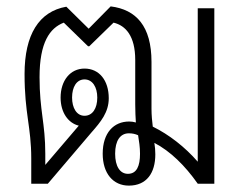

<svg xmlns="http://www.w3.org/2000/svg" viewBox="-20 -576 767 602"><path d="M384 6C440 6 467 -34 467 -92C467 -104 466 -116 464 -128C514 -102 560 -57 600 0H652V-550H600V-69C560 -115 510 -154 459 -179C457 -195 455 -215 455 -235V-382C455 -494 407 -546 327 -556L258 -486L188 -555C102 -540 57 -467 57 -344C57 -219 78 -179 78 -79V0H130L267 -161C296 -194 321 -224 321 -268C321 -324 291 -361 245 -361C200 -361 170 -323 170 -270C170 -223 194 -190 227 -182L122 -59V-94C122 -190 104 -229 104 -334C104 -443 136 -488 180 -505L256 -431H260L336 -505C374 -496 404 -463 404 -388V-249C404 -227 405 -208 406 -192C399 -194 392 -195 385 -195C337 -195 302 -160 302 -94C302 -32 335 6 384 6ZM245 -213C220 -213 206 -238 206 -270C206 -303 220 -327 245 -327C270 -327 285 -303 285 -270C285 -236 270 -213 245 -213ZM381 -31C356 -31 341 -55 341 -94C341 -135 357 -158 384 -158C395 -158 404 -156 413 -152C416 -133 419 -115 419 -94C419 -56 409 -31 381 -31Z"/></svg>

Font: Noto Sans Thai Looped Condensed Light
Style: Regular
Weight: 300
Width: 3
Designer: Sasikarn Vongin, Ben Mitchell
Foundry: The Fontpad Ltd
Version: Version 1.001